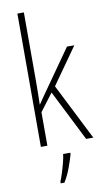

<svg xmlns="http://www.w3.org/2000/svg" viewBox="-105 -809 590 1078"><g transform="rotate(-10 189.5 -269.5)"><path d="M113 -370Q113 -334 112.5 -302Q112 -270 111 -235H112Q124 -252 132.5 -265Q141 -278 152 -293L318 -529H360L213 -321L375 0H334L188 -290L113 -191V0H76V-760H113ZM233 70Q223 105 207.5 146.5Q192 188 171 221H150V212Q157 195 166 167Q175 139 182.5 110Q190 81 192 61H233Z"/></g></svg>

Font: Noto Sans Khmer Condensed ExtraLight
Style: Regular
Weight: 200
Width: 3
Designer: Danh Hong and the Monotype Design Team
Foundry: Monotype Imaging Inc.
Version: Version 2.004; ttfautohint (v1.8.4.7-5d5b)